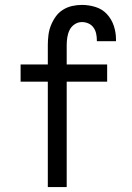

<svg xmlns="http://www.w3.org/2000/svg" viewBox="-20 -763 540 783"><path d="M175 0V-430H64V-500H175V-579Q175 -599 177.5 -619.5Q180 -640 187.5 -659Q195 -678 207 -695Q219 -712 236.5 -723Q254 -734 274 -738.5Q294 -743 314 -743Q342 -743 369.5 -734.5Q397 -726 416 -705.5Q435 -685 444 -658Q453 -631 453 -603Q453 -601 453 -599Q453 -597 453 -595H375Q375 -596 375 -597Q375 -598 375 -599Q375 -613 372 -626.5Q369 -640 361 -651Q353 -662 340.5 -667.5Q328 -673 314 -673Q298 -673 284.5 -664Q271 -655 264 -641Q257 -627 254.5 -611Q252 -595 252 -579V-500H417V-430H252V0Z"/></svg>

Font: iosevka_custom_sans_ss08
Style: Regular
Weight: 400
Designer: Belleve Invis
Foundry: Belleve Invis
Version: Version 10.3.0; ttfautohint (v1.8.3)